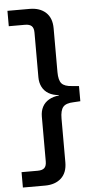

<svg xmlns="http://www.w3.org/2000/svg" viewBox="-60 -742 502 958"><g transform="rotate(-5 191.5 -262.5)"><path d="M15 180V103H96Q119 103 129.5 93Q140 83 140 60V-164Q140 -192 151 -213Q162 -234 183.5 -246.5Q205 -259 234 -262V-264Q205 -266 183.5 -278.5Q162 -291 151 -312.5Q140 -334 140 -361V-585Q140 -608 129.5 -618Q119 -628 96 -628H15V-705H126Q177 -705 207 -677.5Q237 -650 237 -598V-379Q237 -338 251.5 -321.5Q266 -305 304 -303L338 -300V-224L304 -222Q266 -221 251.5 -204Q237 -187 237 -146V73Q237 125 207 152.5Q177 180 126 180Z"/></g></svg>

Font: Nunito Sans 12pt ExtraLight 8pt Medium
Style: Regular
Weight: 500
Version: Version 3.101;gftools[0.9.27]